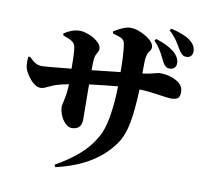

<svg xmlns="http://www.w3.org/2000/svg" viewBox="-95 -946 1189 1116"><g transform="rotate(10 500.0 -388.0)"><path d="M818.8 -832 827.1 -842.8Q977.1 -809.1 977.1 -733.9Q977.1 -718.8 967.8 -707.8Q958.5 -696.8 940.9 -696.8Q926.8 -696.8 917.5 -703.9Q908.2 -710.9 896 -729Q892.1 -734.4 881.1 -753.9Q870.1 -773.4 855.2 -793.2Q840.3 -813 818.8 -832ZM497.1 -756.8 496.1 -769Q558.1 -807.1 591.8 -807.1Q635.7 -807.1 685.3 -776.9Q734.9 -746.6 734.9 -716.8Q734.9 -708.5 731 -701.2Q727.1 -693.8 722.2 -688.2Q717.3 -682.6 712.6 -667.5Q708 -652.3 707 -630.9Q706.1 -603 706.1 -557.1Q745.1 -562 771.7 -569.6Q798.3 -577.1 805.2 -577.1Q861.3 -577.1 904.1 -553.7Q946.8 -530.3 946.8 -490.2Q946.8 -460.9 933.8 -451.9Q920.9 -442.9 893.1 -442.9Q877.9 -442.9 818.4 -452.1Q758.8 -461.4 706.1 -462.9Q701.2 -340.3 687.3 -264.4Q673.3 -188.5 639.2 -138.2Q535.2 13.7 301.8 66.9L295.9 53.2Q370.6 11.7 429.2 -38.3Q487.8 -88.4 526.9 -158.2Q551.8 -202.6 565.2 -283.4Q578.6 -364.3 580.1 -459Q508.8 -453.1 412.1 -440.9Q412.1 -396.5 413.1 -328.1Q414.1 -259.8 414.1 -234.9Q414.1 -173.8 356 -173.8Q335.4 -173.8 316.9 -192.9Q298.3 -211.9 288.1 -238.3Q277.8 -264.6 277.8 -289.1Q277.8 -293 286.9 -333.5Q295.9 -374 296.9 -421.9Q247.1 -412.6 209 -398.9Q200.2 -395.5 185.3 -388.2Q170.4 -380.9 159.2 -376.5Q147.9 -372.1 138.2 -372.1Q122.1 -372.1 105.7 -382.1Q89.4 -392.1 77.1 -407Q64.9 -421.9 56.9 -434.6Q48.8 -447.3 43.9 -457Q31.2 -484.4 36.1 -537.1L45.9 -540Q71.3 -515.1 87.2 -506.6Q103 -498 125 -498Q140.6 -498 295.9 -513.2Q295.9 -606.4 290 -639.2Q286.6 -659.7 270.5 -670.9Q254.4 -682.1 214.8 -695.8L213.9 -707Q262.7 -738.8 305.2 -738.8Q327.6 -738.8 357.9 -727.8Q388.2 -716.8 412.1 -696.3Q436 -675.8 436 -653.8Q436 -643.1 425.8 -626.2Q415.5 -609.4 414.1 -589.8Q412.1 -573.7 412.1 -524.9L580.1 -543Q580.1 -643.6 570.8 -706.1Q567.9 -727.1 552.7 -736.8Q537.6 -746.6 497.1 -756.8ZM742.2 -757.8 751 -769Q895 -722.7 895 -648.9Q895 -633.3 884.8 -623Q874.5 -612.8 857.9 -612.8Q843.8 -612.8 834.5 -619.4Q825.2 -626 815.9 -642.1Q814.9 -644 801.5 -670.9Q788.1 -697.8 774.7 -718Q761.2 -738.3 742.2 -757.8Z"/></g></svg>

Font: Noto Serif JP Black
Style: Regular
Weight: 900
Designer: Ryoko NISHIZUKA  (kana & ideographs); Frank Grießhammer (Latin, Greek & Cyrillic); Wenlong ZHANG  (bopomofo); Sandoll Co
Foundry: Adobe Systems Incorporated
Version: Version 1.001;PS 1.001;hotconv 16.6.54;makeotf.lib2.5.65590